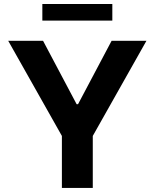

<svg xmlns="http://www.w3.org/2000/svg" viewBox="-20 -929 764 949"><path d="M192.8 -727.3 358.7 -414.1H365.8L531.6 -727.3H703.8L438.6 -257.1V0H285.9V-257.1L20.6 -727.3ZM189.3 -909.1H535.2V-827.1H189.3Z"/></svg>

Font: Cannonade
Style: Bold
Weight: 700
Designer: Rasmus Andersson
Foundry: rsms
Version: Version 3.012;git-f93a4a705